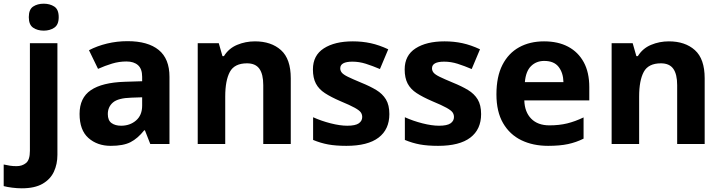

<svg xmlns="http://www.w3.org/2000/svg" viewBox="-84 -780 3912 1040"><path d="M34 240Q9 240 -18.5 236.5Q-46 233 -64 228V111Q-46 115 -30 117.5Q-14 120 6 120Q36 120 57 103Q78 86 78 37V-546H227V59Q227 109 208 150Q189 191 146.5 215.5Q104 240 34 240ZM72 -687Q72 -729 95.5 -744.5Q119 -760 153 -760Q186 -760 210 -744.5Q234 -729 234 -687Q234 -646 210 -630Q186 -614 153 -614Q119 -614 95.5 -630Q72 -646 72 -687Z M607 -557Q717 -557 775.5 -509.5Q834 -462 834 -364V0H730L701 -74H697Q662 -30 623 -10Q584 10 516 10Q443 10 395 -32.5Q347 -75 347 -163Q347 -250 408 -291.5Q469 -333 591 -337L686 -340V-364Q686 -407 663.5 -427Q641 -447 601 -447Q561 -447 523 -435.5Q485 -424 447 -407L398 -508Q442 -531 495.5 -544Q549 -557 607 -557ZM628 -251Q556 -249 528 -225Q500 -201 500 -162Q500 -128 520 -113.5Q540 -99 572 -99Q620 -99 653 -127.5Q686 -156 686 -208V-253Z M1297 -556Q1385 -556 1438 -508.5Q1491 -461 1491 -356V0H1342V-319Q1342 -378 1321 -407.5Q1300 -437 1254 -437Q1186 -437 1161 -390.5Q1136 -344 1136 -257V0H987V-546H1101L1121 -476H1129Q1155 -518 1200.5 -537Q1246 -556 1297 -556Z M2025 -162Q2025 -79 1966.5 -34.5Q1908 10 1792 10Q1735 10 1694 2.5Q1653 -5 1612 -22V-145Q1656 -125 1707 -112Q1758 -99 1797 -99Q1841 -99 1859.5 -112Q1878 -125 1878 -146Q1878 -160 1870.5 -171Q1863 -182 1838 -196Q1813 -210 1760 -232Q1709 -254 1676 -275.5Q1643 -297 1627 -327.5Q1611 -358 1611 -404Q1611 -480 1670 -518Q1729 -556 1827 -556Q1878 -556 1924 -546Q1970 -536 2019 -513L1974 -406Q1934 -423 1898 -434.5Q1862 -446 1825 -446Q1792 -446 1775.5 -437Q1759 -428 1759 -410Q1759 -397 1767.5 -386.5Q1776 -376 1800.5 -364Q1825 -352 1873 -332Q1920 -313 1954 -292.5Q1988 -272 2006.5 -241.5Q2025 -211 2025 -162Z M2522 -162Q2522 -79 2463.5 -34.5Q2405 10 2289 10Q2232 10 2191 2.5Q2150 -5 2109 -22V-145Q2153 -125 2204 -112Q2255 -99 2294 -99Q2338 -99 2356.5 -112Q2375 -125 2375 -146Q2375 -160 2367.5 -171Q2360 -182 2335 -196Q2310 -210 2257 -232Q2206 -254 2173 -275.5Q2140 -297 2124 -327.5Q2108 -358 2108 -404Q2108 -480 2167 -518Q2226 -556 2324 -556Q2375 -556 2421 -546Q2467 -536 2516 -513L2471 -406Q2431 -423 2395 -434.5Q2359 -446 2322 -446Q2289 -446 2272.5 -437Q2256 -428 2256 -410Q2256 -397 2264.5 -386.5Q2273 -376 2297.5 -364Q2322 -352 2370 -332Q2417 -313 2451 -292.5Q2485 -272 2503.5 -241.5Q2522 -211 2522 -162Z M2863 -556Q2939 -556 2993.5 -527Q3048 -498 3078 -443Q3108 -388 3108 -308V-236H2756Q2758 -173 2793.5 -137Q2829 -101 2892 -101Q2945 -101 2988 -111.5Q3031 -122 3077 -144V-29Q3037 -9 2992.5 0.5Q2948 10 2885 10Q2803 10 2740 -20.5Q2677 -51 2641 -113Q2605 -175 2605 -269Q2605 -365 2637.5 -428.5Q2670 -492 2728 -524Q2786 -556 2863 -556ZM2864 -450Q2821 -450 2792.5 -422Q2764 -394 2759 -335H2968Q2967 -385 2942 -417.5Q2917 -450 2864 -450Z M3539 -556Q3627 -556 3680 -508.5Q3733 -461 3733 -356V0H3584V-319Q3584 -378 3563 -407.5Q3542 -437 3496 -437Q3428 -437 3403 -390.5Q3378 -344 3378 -257V0H3229V-546H3343L3363 -476H3371Q3397 -518 3442.5 -537Q3488 -556 3539 -556Z"/></svg>

Font: Noto Sans Sora Sompeng
Style: Bold
Weight: 700
Designer: Monotype Design Team. David Williams.
Foundry: Monotype Imaging Inc.
Version: Version 2.101